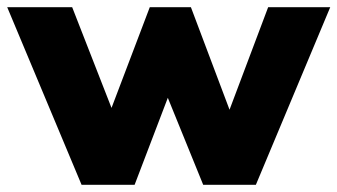

<svg xmlns="http://www.w3.org/2000/svg" viewBox="-32 -512 935 532"><path d="M711 -492H883L677 0H531L433 -241L341 0H194L-12 -492H168L277 -213L383 -492H497L604 -208Z"/></svg>

Font: wassup Sans
Style: Black
Weight: 900
Version: Version 2.001